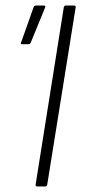

<svg xmlns="http://www.w3.org/2000/svg" viewBox="-20 -675 310 695"><path d="M115 0Q108 0 109 -7L211 -649Q213 -655 218 -655H247Q255 -655 254 -649L151 -7Q150 0 144 0ZM60 -515Q53 -515 57 -523L102 -650Q104 -655 111 -655H138Q142 -655 143.5 -653Q145 -651 143 -647L91 -520Q89 -517 87 -516Q85 -515 81 -515Z"/></svg>

Font: Sofia Sans Semi Condensed ExtraLight
Style: Italic
Weight: 250
Italic angle: -9°
Version: Version 4.100